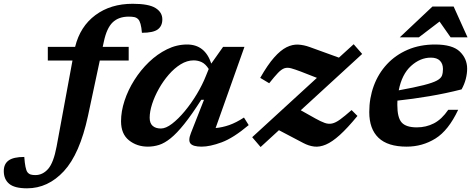

<svg xmlns="http://www.w3.org/2000/svg" viewBox="-184 -764 2508 1016"><path d="M281.5 -150.5Q238 51 154 141.8Q70 232.5 -41 232.5Q-107 232.5 -135.5 208.5Q-164 184.5 -164 141Q-164 103.5 -138.2 85Q-112.5 66.5 -55.5 66.5Q-51 130.5 -39 147Q-31.5 156.5 -21.5 159.5Q-11.5 162.5 3 162.5Q42 162.5 70.8 129.8Q99.5 97 115.5 11.5L199.5 -443.5H69V-516H213.5Q240 -624 320.8 -684Q401.5 -744 518 -744Q603 -744 639 -721.5Q675 -699 675 -661.5Q675 -626.5 651 -608.5Q627 -590.5 567 -590.5Q562.5 -647.5 547 -662.5Q538.5 -671 526.8 -673.5Q515 -676 497.5 -676Q443.5 -676 412 -645.5Q380.5 -615 365.5 -543.5L359.5 -516H497V-443.5H344Z M826.5 -60.5 895.5 -236H881Q830.5 -157 791 -107.8Q751.5 -58.5 719.2 -32.5Q687 -6.5 657.8 2.8Q628.5 12 598.5 12Q540.5 12 498.5 -21.5Q456.5 -55 456.5 -122.5Q456.5 -174.5 475 -231Q493.5 -287.5 526.8 -340.2Q560 -393 604.2 -435.5Q648.5 -478 699.8 -503.2Q751 -528.5 806 -528.5Q901 -528.5 934 -427.5L996.5 -516H1109.5L957 -86.5Q992.5 -89.5 1029 -102.2Q1065.5 -115 1107 -142L1132 -102Q1050.5 -33.5 988.8 -10.8Q927 12 883 12Q838 12 824.2 -4.2Q810.5 -20.5 826.5 -60.5ZM608 -141Q608 -112 623.8 -98Q639.5 -84 667.5 -84Q693.5 -84 726.5 -109.2Q759.5 -134.5 793.8 -175.8Q828 -217 857.8 -266.5Q887.5 -316 906.5 -364.5L920.5 -399Q904 -425 884 -434.8Q864 -444.5 840.5 -444.5Q806 -444.5 772.2 -423.8Q738.5 -403 709 -369Q679.5 -335 656.8 -294.5Q634 -254 621 -213.8Q608 -173.5 608 -141Z M1150.5 -38 1493 -352 1408.5 -385Q1377 -397 1357 -402.5Q1337 -408 1321.2 -402.8Q1305.5 -397.5 1287.2 -378.5Q1269 -359.5 1240.5 -323.5L1193 -352Q1232.5 -421.5 1266.8 -460Q1301 -498.5 1332.2 -514Q1363.5 -529.5 1393.5 -528Q1423.5 -526.5 1455 -515L1609.5 -459L1687.5 -530L1732.5 -478.5L1407.5 -180.5L1485 -137Q1514.5 -120.5 1534.5 -113.5Q1554.5 -106.5 1573.2 -110.5Q1592 -114.5 1615.8 -131.8Q1639.5 -149 1676.5 -181.5L1707.5 -150.5Q1654.5 -86 1614 -49.5Q1573.5 -13 1540.5 1Q1507.5 15 1478.5 11.5Q1449.5 8 1420.5 -7.5L1292 -75L1195 14Z M2240.5 -183Q2189 -73.5 2120 -30.8Q2051 12 1968 12Q1868 12 1819 -34.8Q1770 -81.5 1770 -171Q1770 -245 1794 -310Q1818 -375 1863.5 -424Q1909 -473 1973.5 -500.8Q2038 -528.5 2118.5 -528.5Q2210.5 -528.5 2249.2 -491Q2288 -453.5 2288 -400.5Q2288 -374.5 2280.8 -346.2Q2273.5 -318 2258.5 -291Q2174.5 -269.5 2086.8 -254.8Q1999 -240 1919 -231.5Q1918.5 -220.5 1918.5 -209Q1918.5 -141 1941.8 -115.5Q1965 -90 2022 -90Q2070.5 -90 2112 -111.2Q2153.5 -132.5 2188 -183ZM2096 -459Q2039.5 -459 1991 -415Q1942.5 -371 1926 -286Q2011 -301.5 2058.8 -313.8Q2106.5 -326 2128 -337.8Q2149.5 -349.5 2154.8 -364Q2160 -378.5 2160 -399Q2160 -426.5 2144 -442.8Q2128 -459 2096 -459ZM1931.5 -566.5 2104.5 -729.5H2216.5L2290 -566.5H2200.5L2142 -650L2032.5 -566.5Z"/></svg>

Font: Newsreader 6pt SemiBold
Style: Italic
Weight: 600
Italic angle: -17°
Designer: Hugues Gentile
Foundry: Production Type
Version: Version 1.003; ttfautohint (v1.8.3)